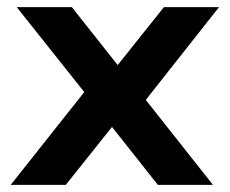

<svg xmlns="http://www.w3.org/2000/svg" viewBox="-20 -520 646 540"><path d="M579 0H424L295 -163L165 0H10L217 -261L27 -500H182L311 -337L441 -500H596L390 -239Z"/></svg>

Font: Panamera
Style: Bold
Weight: 700
Designer: Bastien Sozeau
Foundry: NBR — Bastien Sozeau
Version: Version 3.002; ttfautohint (v1.8.4.7-5d5b);gftools[0.9.33]